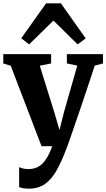

<svg xmlns="http://www.w3.org/2000/svg" viewBox="-22 -871 634 1144"><path d="M149.5 253Q131 253 116.2 250.5Q101.5 248 92 243V124.5Q99.5 129.5 115 133Q130.5 136.5 147.5 136.5Q173 136.5 193.8 128.2Q214.5 120 231.5 103Q248.5 86 262.8 60.2Q277 34.5 289.5 0H225.5L42 -479L-2.5 -493V-548.5H282.5V-493L215 -479.5L300.5 -205L332.5 -96.5L359.5 -204L438.5 -480L376.5 -493V-548.5H591.5V-493L542.5 -480Q522 -418 500 -351.8Q478 -285.5 456.8 -223.2Q435.5 -161 418 -110Q400.5 -59 388.8 -26.2Q377 6.5 374.5 13Q345.5 90 315.5 143.8Q285.5 197.5 246 225.2Q206.5 253 149.5 253ZM151.5 -606.5 104.5 -643 252.5 -851H341L488.5 -642.5L440.5 -606.5L296.5 -748.5Z"/></svg>

Font: Merriweather 36pt ExtraBold
Style: Regular
Weight: 800
Designer: Eben Sorkin
Foundry: Eben Sorkin
Version: Version 2.100